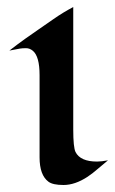

<svg xmlns="http://www.w3.org/2000/svg" viewBox="-20 -511 324 540"><path d="M283.7 -60.1Q269 -48.3 255.1 -36.1Q241.2 -23.9 226.1 -13.7Q190.9 9.3 158.7 9.3Q128.4 9.3 116.2 0Q91.3 -18.6 91.3 -68.4V-299.8Q91.3 -352.5 72.3 -368.2Q63.5 -375.5 53.2 -375.5Q43 -375.5 35.9 -374.3Q28.8 -373 21.5 -371.6Q14.2 -370.1 6.3 -368.7Q30.8 -387.7 52 -402.8Q73.2 -418 88.4 -428.2Q103.5 -438.5 130.4 -457.3Q157.2 -476.1 186 -491.2V-146.5Q186 -96.7 192.4 -83.5Q206.1 -56.6 252.9 -56.6Q265.6 -56.6 283.7 -60.1Z"/></svg>

Font: Fondamento
Style: Regular
Weight: 400
Version: Version 1.000